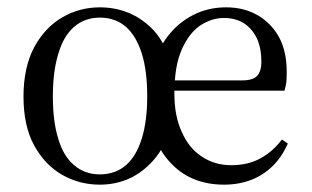

<svg xmlns="http://www.w3.org/2000/svg" viewBox="-20 -491 849 523"><path d="M252 12Q291 12 326 -2Q360 -16 388 -44Q416 -71 433 -111H404Q420 -72 448 -44Q475 -16 511 -2Q547 12 590 12Q631 12 664 -1Q696 -13 722 -38Q747 -62 764 -100L748 -111Q723 -78 690 -60Q656 -41 610 -41Q564 -41 529 -65Q494 -88 475 -132Q455 -175 455 -236Q455 -311 475 -356Q495 -401 526 -422Q557 -442 590 -442Q621 -442 644 -428Q667 -413 680 -386Q692 -359 692 -322Q692 -298 681 -285Q670 -272 639 -272H410V-244H755Q758 -254 760 -267Q761 -280 761 -296Q761 -351 740 -390Q718 -429 681 -450Q644 -471 596 -471Q556 -471 521 -457Q485 -442 457 -415Q429 -387 410 -349H435Q419 -389 391 -416Q363 -443 328 -457Q292 -471 252 -471Q197 -471 150 -444Q102 -416 73 -362Q44 -307 44 -228Q44 -148 73 -95Q102 -42 149 -15Q196 12 252 12ZM252 -16Q211 -16 182 -41Q153 -65 139 -112Q124 -159 124 -228Q124 -297 139 -345Q153 -393 182 -418Q211 -443 252 -443Q294 -443 323 -418Q351 -393 366 -346Q381 -299 381 -229Q381 -160 366 -113Q351 -65 323 -41Q294 -16 252 -16Z"/></svg>

Font: Source Serif 4 48pt
Style: Regular
Weight: 400
Designer: Frank Grie√ühammer
Foundry: Adobe Systems Incorporated
Version: Version 4.004;hotconv 1.0.116;makeotfexe 2.5.65601